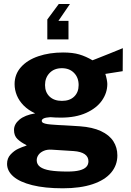

<svg xmlns="http://www.w3.org/2000/svg" viewBox="-20 -794 670 984"><path d="M222.5 -694.2 281.2 -773.5H338.5L279.5 -687.2H331V-592H222.5ZM16.2 45.5Q16.2 17.1 34.2 -2.2Q52.2 -21.5 72.6 -31.1Q93 -40.6 112.2 -46.8L117.2 -49.2Q116.1 -49.9 114.6 -50.7Q113.1 -51.5 111.6 -52.5Q87.2 -64.5 69.5 -81.4Q51.8 -98.2 51.8 -128Q51.8 -157.6 79.6 -180.9Q107.4 -204.2 160.2 -213Q125 -229.4 101.4 -253.2Q77.9 -277 66.3 -305.2Q54.8 -333.4 54.8 -363Q54.8 -413.2 87.4 -449.9Q120.1 -486.6 176.7 -505.8Q233.2 -525 303.2 -525Q352.9 -525 386.7 -514.9Q420.5 -504.9 454 -485Q457.4 -486.4 461.6 -487.9Q465.8 -489.5 470.2 -491.2Q502.1 -503.8 542.1 -519.8Q582 -535.8 609.5 -547.2L608.8 -429.2L519.8 -415.2Q523.8 -403.8 526.9 -388.1Q530 -372.5 530 -363.8Q530 -318.4 502.6 -279Q475.1 -239.6 421.5 -215.4Q367.9 -191.2 292.5 -191.2Q280.5 -191.2 263.9 -191.8Q247.4 -192.4 238 -193.5Q214.2 -192 204.1 -187.1Q194 -182.1 194 -174.8Q194 -167.8 201.7 -163.9Q209.4 -160.1 223.5 -157.9Q237.6 -155.8 264.6 -154.2L283 -153L308.1 -151.8Q325 -150.8 345.8 -149.6Q366.5 -148.5 389.5 -146.8Q454 -142.2 497.1 -122.2Q540.1 -102.2 560.8 -70.2Q581.5 -38.1 581.5 2.5Q581.5 52.8 549.5 90.8Q517.5 128.8 454.8 149.9Q392 171 302 171Q209.5 171 145.2 154.9Q80.9 138.8 48.6 110.6Q16.2 82.4 16.2 45.5ZM433.2 32.5Q433.2 9.5 414.1 -3.8Q395 -17 357.8 -19.8L244.2 -27Q221.4 -28.4 203.9 -20.8Q186.4 -13.1 177.3 -0.4Q168.2 12.4 168.2 27.2Q168.2 48.2 185.4 61.1Q202.6 73.9 237 79.6Q271.4 85.2 326.8 85.2Q363.9 85.2 387.6 79.1Q411.2 73 422.2 61.4Q433.2 49.9 433.2 32.5ZM383 -358.2Q383 -396.4 359.4 -420.4Q335.8 -444.5 297.2 -444.5Q257.9 -444.5 234.3 -420.1Q210.8 -395.8 210.8 -358.2Q210.8 -321.4 234 -299.2Q257.2 -277 297.2 -277Q337.5 -277 360.2 -299.1Q383 -321.1 383 -358.2Z"/></svg>

Font: Public Sans VF
Style: Regular
Weight: 400
Designer: Pablo Impallari, Rodrigo Fuenzalida (Modified by Dan O. Williams and USWDS)
Version: Version 1.003